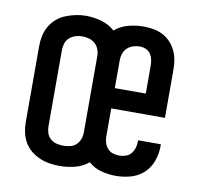

<svg xmlns="http://www.w3.org/2000/svg" viewBox="-66 -611 732 690"><g transform="rotate(10 300.0 -266.0)"><path d="M194 8Q175 8 156.5 5Q138 2 120.5 -5.5Q103 -13 88.5 -25Q74 -37 64.5 -53.5Q55 -70 51 -88.5Q47 -107 47 -126V-404Q47 -423 51 -441.5Q55 -460 64.5 -476.5Q74 -493 88.5 -505.5Q103 -518 120.5 -525Q138 -532 156.5 -536Q175 -540 194 -540Q223 -540 251 -532Q279 -524 300 -505Q321 -523 348.5 -530.5Q376 -538 404 -538Q422 -538 440 -535Q458 -532 474 -524Q490 -516 502.5 -503Q515 -490 523 -473.5Q531 -457 534 -439.5Q537 -422 537 -404V-228H341V-126Q341 -114 344.5 -102.5Q348 -91 356 -82Q364 -73 375.5 -69.5Q387 -66 399 -66Q411 -66 422.5 -70Q434 -74 441.5 -83Q449 -92 452.5 -104Q456 -116 456 -128Q456 -129 456 -130Q456 -131 456 -132H539Q539 -130 539 -128Q539 -126 539 -124Q539 -97 529.5 -70.5Q520 -44 500 -25.5Q480 -7 453 0.5Q426 8 399 8Q372 8 345.5 1Q319 -6 299 -24Q277 -6 249.5 1Q222 8 194 8ZM341 -302H454V-404Q454 -415 451.5 -426.5Q449 -438 442.5 -447Q436 -456 425.5 -460.5Q415 -465 404 -465Q391 -465 379 -461Q367 -457 358 -448.5Q349 -440 345 -428Q341 -416 341 -404ZM194 -66Q207 -66 219.5 -69Q232 -72 241 -80.5Q250 -89 254.5 -101Q259 -113 259 -126V-404Q259 -417 254.5 -429Q250 -441 240.5 -449.5Q231 -458 218.5 -461.5Q206 -465 193 -465Q181 -465 169 -461Q157 -457 147.5 -449Q138 -441 134 -428.5Q130 -416 130 -404V-126Q130 -113 134 -101Q138 -89 147.5 -80.5Q157 -72 169.5 -69Q182 -66 194 -66Z"/></g></svg>

Font: Iosevka Mono
Style: Regular
Weight: 400
Designer: Belleve Invis
Foundry: Belleve Invis
Version: Version 11.1.1